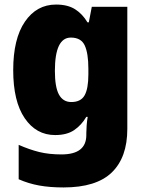

<svg xmlns="http://www.w3.org/2000/svg" viewBox="-20 -583 639 843"><path d="M226 -563Q277 -563 309.5 -542.5Q342 -522 364 -485H370L383 -553H539V-17Q539 108 471 174Q403 240 259 240Q199 240 152 231.5Q105 223 62 204V53Q110 74 152.5 84.5Q195 95 250 95Q359 95 359 10V1Q359 -13 360.5 -32.5Q362 -52 365 -70H359Q338 -34 306 -12Q274 10 222 10Q139 10 88.5 -64Q38 -138 38 -275Q38 -413 89.5 -488Q141 -563 226 -563ZM291 -418Q221 -418 221 -272Q221 -200 239 -167.5Q257 -135 293 -135Q335 -135 351.5 -164.5Q368 -194 368 -256V-281Q368 -349 352 -383.5Q336 -418 291 -418Z"/></svg>

Font: Noto Sans Gujarati SemiCondensed Black
Style: Regular
Weight: 900
Width: 4
Designer: Jelle Bosma - Monotype Design Team, Universal Thirst
Foundry: Monotype Imaging Inc.
Version: Version 2.106; ttfautohint (v1.8.4.7-5d5b)